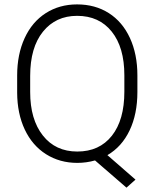

<svg xmlns="http://www.w3.org/2000/svg" viewBox="-20 -741 717 885"><path d="M613.3 -316.9Q613.3 -215.3 577.4 -139.9Q541.5 -64.5 475.1 -25.9L604.5 86.9L563 124L418 -1.5Q377.9 9.8 336.4 9.8Q255.4 9.8 192.1 -30.3Q128.9 -70.3 94.2 -143.8Q59.6 -217.3 59.1 -313.5V-393.1Q59.1 -490.2 93.5 -565.2Q127.9 -640.1 190.9 -680.4Q253.9 -720.7 335.4 -720.7Q418.5 -720.7 481.4 -680.7Q544.4 -640.6 578.9 -565.9Q613.3 -491.2 613.3 -393.6ZM553.2 -394Q553.2 -522.5 495.1 -595.2Q437 -668 335.4 -668Q236.8 -668 178 -595Q119.1 -522 119.1 -391.1V-316.9Q119.1 -190.4 177.5 -116.5Q235.8 -42.5 336.4 -42.5Q438 -42.5 495.6 -115.2Q553.2 -188 553.2 -318.4Z"/></svg>

Font: Shabnam Thin FD
Style: Thin-FD
Weight: 100
Foundry: DejaVu fonts team - Redesigned by Saber Rastikerdar - Based on Vazir font
Version: Version 5.0.0